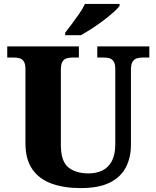

<svg xmlns="http://www.w3.org/2000/svg" viewBox="-20 -951 799 981"><path d="M392 10Q307 10 243.5 -13Q180 -36 145 -86.5Q110 -137 110 -219V-598Q110 -624 102 -636.5Q94 -649 81 -653Q68 -657 52 -657H17V-714H383V-657H349Q333 -657 319.5 -652.5Q306 -648 298.5 -635Q291 -622 291 -594V-210Q291 -127 329 -96Q367 -65 433 -65Q472 -65 503 -80Q534 -95 551.5 -128Q569 -161 569 -214V-598Q569 -624 561 -636.5Q553 -649 540.5 -653Q528 -657 512 -657H477V-714H743V-657H707Q691 -657 678 -652.5Q665 -648 657 -635Q649 -622 649 -594V-212Q649 -145 622.5 -95Q596 -45 540 -17.5Q484 10 392 10ZM313 -784Q328 -803 347.5 -829Q367 -855 385.5 -882Q404 -909 414 -931H591V-921Q582 -908 559.5 -888Q537 -868 508 -846Q479 -824 448.5 -804.5Q418 -785 393 -771H313Z"/></svg>

Font: Noto Serif Kannada ExtraBold
Style: Regular
Weight: 800
Version: Version 2.003